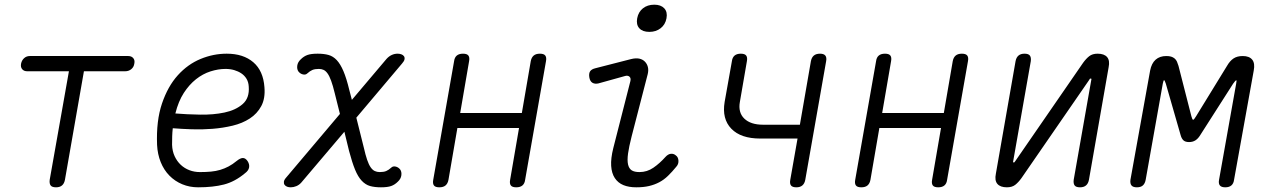

<svg xmlns="http://www.w3.org/2000/svg" viewBox="-20 -789 5440 819"><path d="M274 -485H96Q82 -485 74.5 -494Q67 -503 70 -518Q73 -532 83 -541Q93 -550 107 -550H527Q541 -550 548.5 -541Q556 -532 553 -518Q551 -503 540 -494Q529 -485 514 -485H338L257 -22Q254 -6 244.5 2Q235 10 219 10Q202 10 196 2Q190 -6 192 -22Z M1036 -102Q1045 -88 1042.5 -74.5Q1040 -61 1025 -50Q982 -14 935.5 -2Q889 10 825 10Q789 10 757.5 -3Q726 -16 702.5 -40Q679 -64 665.5 -97.5Q652 -131 650 -171Q646 -274 671 -347.5Q696 -421 738.5 -468Q781 -515 835.5 -537.5Q890 -560 947 -560Q1018 -560 1060.5 -523.5Q1103 -487 1108 -417Q1112 -369 1094.5 -336.5Q1077 -304 1045.5 -283.5Q1014 -263 972.5 -253Q931 -243 886.5 -239.5Q842 -236 798 -237.5Q754 -239 717 -242Q715 -225 714.5 -207.5Q714 -190 714 -171Q715 -144 725 -122.5Q735 -101 751 -86Q767 -71 788 -63Q809 -55 833 -55Q859 -55 880 -57Q901 -59 919.5 -64.5Q938 -70 955 -79Q972 -88 989 -102Q1005 -115 1016 -115Q1027 -115 1036 -102ZM728 -305Q776 -301 833 -300Q890 -299 937.5 -309Q985 -319 1015 -345Q1045 -371 1041 -420Q1040 -439 1031.5 -453Q1023 -467 1009.5 -476Q996 -485 979 -490Q962 -495 942 -495Q911 -495 878 -484.5Q845 -474 816 -451Q787 -428 764 -392.5Q741 -357 728 -305Z M1695 -518 1500 -287 1532 -159Q1539 -128 1546 -107.5Q1553 -87 1561 -75.5Q1569 -64 1578.5 -59.5Q1588 -55 1600 -55Q1617 -55 1627.5 -59.5Q1638 -64 1649 -74Q1656 -81 1667.5 -78.5Q1679 -76 1687 -66Q1694 -56 1692 -41Q1690 -26 1677 -14Q1664 -1 1648.5 4.5Q1633 10 1605 10Q1578 10 1558.5 4.5Q1539 -1 1523 -18Q1507 -35 1494.5 -65.5Q1482 -96 1469 -145L1449 -227L1265 -10Q1256 0 1244 5Q1232 10 1220 10Q1212 10 1205 7.5Q1198 5 1194 -0.5Q1190 -6 1191 -14Q1192 -22 1201 -32L1430 -303L1408 -391Q1400 -424 1392.5 -444.5Q1385 -465 1377 -476Q1369 -487 1360 -491Q1351 -495 1340 -495Q1323 -495 1312.5 -490.5Q1302 -486 1291 -476Q1284 -469 1272.5 -471.5Q1261 -474 1253 -484Q1246 -494 1248 -509Q1250 -524 1263 -536Q1276 -549 1291.5 -554.5Q1307 -560 1335 -560Q1362 -560 1381.5 -554.5Q1401 -549 1416.5 -532.5Q1432 -516 1445 -485.5Q1458 -455 1470 -405L1481 -363L1629 -538Q1639 -549 1651 -554.5Q1663 -560 1676 -560Q1684 -560 1691.5 -557.5Q1699 -555 1703 -549.5Q1707 -544 1705.5 -536Q1704 -528 1695 -518Z M1854 10Q1837 10 1831 2Q1825 -6 1828 -22L1917 -528Q1919 -544 1928.5 -552Q1938 -560 1955 -560Q1972 -560 1978 -552Q1984 -544 1981 -528L1943 -307H2206L2244 -528Q2247 -544 2256.5 -552Q2266 -560 2283 -560Q2300 -560 2306 -552Q2312 -544 2309 -528L2220 -22Q2218 -6 2208.5 2Q2199 10 2182 10Q2165 10 2159 2Q2153 -6 2156 -22L2194 -243H1931L1893 -22Q1890 -6 1880.5 2Q1871 10 1854 10Z M2532 -433Q2517 -430 2507 -436Q2497 -442 2494 -458Q2491 -475 2497 -484.5Q2503 -494 2520 -498L2672 -537Q2692 -542 2706.5 -539Q2721 -536 2730.5 -526.5Q2740 -517 2743.5 -503.5Q2747 -490 2743 -473L2674 -206Q2663 -163 2659 -134Q2655 -105 2659 -87.5Q2663 -70 2674.5 -62.5Q2686 -55 2708 -55Q2740 -55 2767 -73.5Q2794 -92 2819 -120Q2830 -132 2842 -133Q2854 -134 2863 -126Q2873 -119 2874 -104Q2875 -89 2865 -78Q2847 -56 2829.5 -39Q2812 -22 2792 -11.5Q2772 -1 2748.5 4.5Q2725 10 2694 10Q2662 10 2639 0.5Q2616 -9 2602.5 -29.5Q2589 -50 2587 -81.5Q2585 -113 2596 -157L2669 -443Q2672 -456 2665 -462Q2658 -468 2647 -465ZM2750 -653Q2721 -653 2707 -668.5Q2693 -684 2698 -711Q2703 -738 2722.5 -753.5Q2742 -769 2771 -769Q2799 -769 2813.5 -753.5Q2828 -738 2823 -711Q2818 -684 2798 -668.5Q2778 -653 2750 -653Z M3377 10Q3360 10 3354 2Q3348 -6 3351 -22L3382 -198H3223Q3140 -198 3099.5 -240Q3059 -282 3071 -354L3102 -528Q3104 -544 3113.5 -552Q3123 -560 3140 -560Q3157 -560 3163 -552Q3169 -544 3166 -528L3136 -354Q3128 -309 3155 -283Q3182 -257 3235 -257H3392L3439 -528Q3442 -544 3451.5 -552Q3461 -560 3478 -560Q3494 -560 3500.5 -552Q3507 -544 3504 -528L3415 -22Q3412 -6 3402.5 2Q3393 10 3377 10Z M3654 10Q3637 10 3631 2Q3625 -6 3628 -22L3717 -528Q3719 -544 3728.5 -552Q3738 -560 3755 -560Q3772 -560 3778 -552Q3784 -544 3781 -528L3743 -307H4006L4044 -528Q4047 -544 4056.5 -552Q4066 -560 4083 -560Q4100 -560 4106 -552Q4112 -544 4109 -528L4020 -22Q4018 -6 4008.5 2Q3999 10 3982 10Q3965 10 3959 2Q3953 -6 3956 -22L3994 -243H3731L3693 -22Q3690 -6 3680.5 2Q3671 10 3654 10Z M4228 -48 4312 -528Q4315 -544 4324.5 -552Q4334 -560 4350 -560Q4367 -560 4373 -552Q4379 -544 4377 -528L4302 -102Q4301 -99 4301.5 -97.5Q4302 -96 4305 -96Q4307 -96 4308 -98L4311 -102L4600 -521Q4613 -539 4626.5 -549.5Q4640 -560 4662 -560Q4690 -560 4702.5 -545.5Q4715 -531 4709 -502L4625 -22Q4622 -6 4612.5 2Q4603 10 4587 10Q4570 10 4564 2Q4558 -6 4560 -22L4635 -448Q4636 -451 4635.5 -452.5Q4635 -454 4632 -454Q4630 -454 4629 -453L4626 -448L4337 -29Q4324 -11 4310.5 -0.5Q4297 10 4275 10Q4247 10 4234.5 -4.5Q4222 -19 4228 -48Z M5244 -22Q5242 -6 5232.5 2Q5223 10 5206.5 10Q5190 10 5183.5 2Q5177 -6 5180 -22L5253 -432Q5256 -446 5253 -447Q5250 -446 5240 -432L5100 -213Q5091 -198 5079.5 -190.5Q5068 -183 5052 -183Q5036 -183 5028 -190.5Q5020 -198 5016 -213L4953 -432Q4948 -447 4945.5 -447Q4943 -447 4940 -432L4867 -22Q4864 -6 4855 2Q4846 10 4829.5 10Q4813 10 4806.5 2Q4800 -6 4802 -22L4886 -488Q4892 -519 4909.5 -534.5Q4927 -550 4955 -550Q4967 -550 4975.5 -547.5Q4984 -545 4990.5 -539.5Q4997 -534 5000.5 -526Q5004 -518 5007 -508L5062 -293Q5066 -278 5069.5 -278Q5073 -278 5082 -293L5214 -508Q5226 -529 5241.5 -539.5Q5257 -550 5281 -550Q5309 -550 5321.5 -534.5Q5334 -519 5328 -488Z"/></svg>

Font: Maple Mono NL ExtraLight
Style: Italic
Weight: 275
Italic angle: -10°
Monospace: yes
Designer: subframe7536
Version: Version 7.000